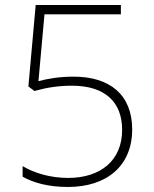

<svg xmlns="http://www.w3.org/2000/svg" viewBox="-20 -734 612 764"><path d="M250 10C405 10 506 -74 506 -219C506 -357 417 -429 273 -429C216 -429 170 -421 133 -411L157 -677H461V-714H122L93 -390L117 -372C163 -385 212 -393 266 -393C398 -393 466 -328 466 -217C466 -97 382 -26 251 -26C181 -26 117 -45 70 -73V-31C112 -7 172 10 250 10Z"/></svg>

Font: Noto Sans Malayalam ExtraLight
Style: Regular
Weight: 200
Designer: Jelle Bosma - Monotype Design Team
Foundry: Monotype Imaging Inc.
Version: Version 2.104